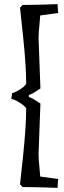

<svg xmlns="http://www.w3.org/2000/svg" viewBox="-20 -786 312 931"><path d="M176 -284 167 -40Q167 -10 171 23L175 70L262 82L259 125L200 123Q130 121 90 121L77 108L92 -31Q107 -175 107 -261Q99 -274 72.5 -290Q46 -306 35 -306L39 -335Q48 -335 74 -350.5Q100 -366 107 -380Q107 -465 92 -609L77 -749L90 -762Q130 -762 200 -764L259 -766L262 -723L175 -711L171 -663Q167 -630 167 -601L176 -357Q175 -357 140 -334L120 -325V-316L140 -307Q175 -284 176 -284Z"/></svg>

Font: Andada
Style: Regular
Weight: 400
Designer: Carolina Giovagnoli
Foundry: Carolina Giovagnoli
Version: Version 1.002